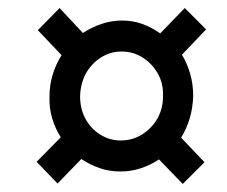

<svg xmlns="http://www.w3.org/2000/svg" viewBox="-20 -592 565 477"><path d="M375 -196Q354 -182 330 -174Q306 -166 279 -166Q251 -166 227 -174.5Q203 -183 182 -197L123 -136L71 -190L131 -251Q117 -273 109.5 -298.5Q102 -324 103 -352Q103 -381 111 -407Q119 -433 133 -455L74 -517L128 -572L186 -510Q207 -524 232 -532.5Q257 -541 283 -541Q310 -541 333.5 -532.5Q357 -524 378 -509L439 -572L492 -519L432 -456Q445 -435 452.5 -408.5Q460 -382 460 -354Q459 -324 451.5 -298.5Q444 -273 430 -250L488 -189L434 -135ZM280 -243Q309 -243 333 -258Q357 -273 371 -297.5Q385 -322 385 -353Q386 -385 372 -409.5Q358 -434 334.5 -449Q311 -464 282 -464Q254 -464 230.5 -449Q207 -434 193.5 -409.5Q180 -385 179 -353Q179 -322 192 -297.5Q205 -273 228.5 -258Q252 -243 280 -243Z"/></svg>

Font: Noto Sans Display Medium
Style: Italic
Weight: 500
Italic angle: -12°
Designer: Monotype Design Team
Foundry: Monotype Imaging Inc.
Version: Version 2.003